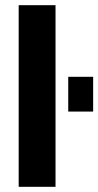

<svg xmlns="http://www.w3.org/2000/svg" viewBox="-20 -720 379 740"><path d="M52 0V-700H194V0ZM243 -290V-424H339V-290Z"/></svg>

Font: Tektur SemiBold
Style: Regular
Weight: 600
Designer: Adam Jagosz
Foundry: Adam Jagosz
Version: Version 1.005;gftools[0.9.30]